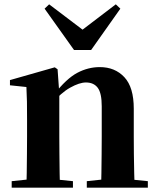

<svg xmlns="http://www.w3.org/2000/svg" viewBox="-20 -867 731 887"><path d="M34 0V-30L139 -41H210L317 -30V0ZM102 0Q103 -26 103.5 -68Q104 -110 104.5 -156Q105 -202 105 -236V-316Q105 -365 104.5 -397Q104 -429 102 -465L26 -473V-497L233 -556L246 -547L254 -435V-432V-236Q254 -202 254.5 -156Q255 -110 255.5 -68Q256 -26 257 0ZM381 0V-30L484 -41H554L663 -30V0ZM447 0Q448 -26 448.5 -67.5Q449 -109 449.5 -155Q450 -201 450 -236V-376Q450 -437 431.5 -461.5Q413 -486 377 -486Q347 -486 304 -462Q261 -438 218 -386L214 -431H230Q287 -504 337 -530.5Q387 -557 441 -557Q511 -557 554.5 -510.5Q598 -464 598 -365V-236Q598 -201 598.5 -155Q599 -109 600 -67.5Q601 -26 602 0ZM207 -847 401 -700H322L515 -847L536 -827L401 -636H322L186 -827Z"/></svg>

Font: Noto Serif TC ExtraBold
Style: Regular
Weight: 800
Designer: Ryoko NISHIZUKA 西塚涼子 (kana & ideographs); Frank Grießhammer (Latin, Greek & Cyrillic); Wenlong ZHANG 张文龙 (bopomofo); San
Foundry: Adobe
Version: Version 2.002-H1;hotconv 1.1.0;makeotfexe 2.6.0